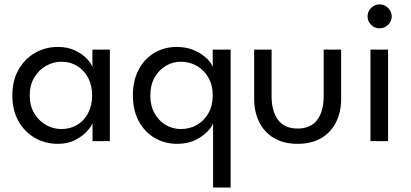

<svg xmlns="http://www.w3.org/2000/svg" viewBox="-20 -633 1844 861"><path d="M395 0V-81.4Q391.4 -68.9 372 -46.4Q352.6 -23.9 319 -6Q285.4 12 239.4 12Q182.9 12 136.5 -14.6Q90.1 -41.3 62.7 -90.1Q35.3 -138.9 35.3 -205Q35.3 -271.1 62.7 -319.9Q90.1 -368.7 136.5 -395.6Q182.9 -422.5 239.4 -422.5Q284.8 -422.5 318.1 -406Q351.4 -389.4 371.2 -368Q390.9 -346.6 394.4 -331.4V-410.5H472.6V0ZM113.3 -205Q113.3 -158.7 133.6 -124.8Q153.9 -90.9 186.4 -72.6Q218.9 -54.3 255.3 -54.3Q294.9 -54.3 326 -72.9Q357.1 -91.6 375 -125.5Q393 -159.4 393 -205Q393 -250.6 375 -284.5Q357.1 -318.4 326 -337.3Q294.9 -356.2 255.3 -356.2Q218.9 -356.2 186.4 -337.7Q153.9 -319.1 133.6 -285.2Q113.3 -251.3 113.3 -205Z M935.5 208V-81.4Q933 -68.1 912.8 -45.9Q892.6 -23.6 857.6 -5.8Q822.7 12 774.9 12Q718.4 12 673.4 -14.6Q628.3 -41.3 602.1 -90.1Q575.9 -138.9 575.9 -205Q575.9 -271.1 601.5 -319.9Q627.1 -368.7 671.6 -395.6Q716.1 -422.5 772.6 -422.5Q818.5 -422.5 853.5 -406.3Q888.4 -390.1 909.5 -368.7Q930.5 -347.3 934 -331.4V-410.5H1014.3V208ZM790.6 -54.3Q830.6 -54.3 863.1 -72.9Q895.6 -91.6 914.8 -125.5Q934 -159.4 934 -205Q934 -250.6 914.8 -284.5Q895.6 -318.4 863.1 -337.3Q830.6 -356.2 790.6 -356.2Q754.5 -356.2 723.4 -337.7Q692.2 -319.1 673.2 -285.2Q654.1 -251.3 654.1 -205Q654.1 -158.7 673.2 -124.8Q692.2 -90.9 723.4 -72.6Q754.5 -54.3 790.6 -54.3Z M1197.9 -201.6Q1197.9 -135.1 1226.6 -95.8Q1255.3 -56.6 1314.6 -56.6Q1374.3 -56.6 1402.9 -95.8Q1431.5 -135.1 1431.5 -201.6V-410.5H1509.8V-190.1Q1509.8 -130.9 1487 -85.2Q1464.2 -39.5 1420.8 -13.8Q1377.3 12 1314.6 12Q1252.5 12 1208.9 -13.8Q1165.4 -39.5 1142.6 -85.2Q1119.8 -130.9 1119.8 -190.1V-410.5H1197.9Z M1641.3 0V-410.5H1720.3V0ZM1681.8 -506Q1659.6 -506 1644 -521.7Q1628.4 -537.4 1628.4 -559.4Q1628.4 -581.6 1644.2 -597.5Q1659.9 -613.4 1681.8 -613.4Q1696.5 -613.4 1708.9 -606Q1721.3 -598.6 1728.9 -586.6Q1736.5 -574.6 1736.5 -559.4Q1736.5 -537.4 1720.4 -521.7Q1704.4 -506 1681.8 -506Z"/></svg>

Font: League Spartan Extralight
Style: Regular
Weight: 200
Foundry: The League of Moveable Type
Version: Version 2.300; ttfautohint (v1.8.3)